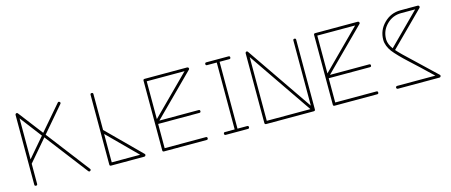

<svg xmlns="http://www.w3.org/2000/svg" viewBox="-47 -1347 4603 1958"><g transform="rotate(-15 2254.5 -368.0)"><path d="M134.8 0C134.8 10.3 139.6 15.1 149.9 15.1C160.2 15.1 165 10.3 165 0V-212.9L358.9 -439L702.1 8.8C705.6 13.2 709 15.6 713.4 15.6C716.3 16.1 719.7 14.6 723.1 12.2C727.5 8.8 730 5.4 730 1C730 -2 728.5 -5.4 726.1 -8.8L378.9 -461.9L605 -726.1C611.8 -734.4 611.3 -741.2 603.5 -747.6C600.1 -750.5 596.7 -752 593.3 -752C589.8 -752 586.4 -750 583 -746.1L359.9 -486.8L162.1 -745.1C158.7 -749.5 154.8 -751.5 150.4 -751.5C148.9 -751.5 147 -751 145 -750.5C138.2 -748 134.8 -743.2 134.8 -735.8ZM165 -691.9 339.8 -462.9 165 -258.8Z M926.8 0C926.8 10.3 931.6 15.1 941.9 15.1H1293C1299.8 14.6 1304.7 11.7 1307.1 5.4C1308.1 2.9 1308.6 1 1308.6 -1C1308.6 -4.9 1307.1 -8.3 1304.2 -11.2L957 -356.9V-735.8C957 -746.1 952.1 -751 941.9 -751C931.6 -751 926.8 -746.1 926.8 -735.8ZM957 -314.9 1256.8 -15.1H957Z M1485.8 0C1485.8 10.3 1490.7 15.1 1501 15.1H1950.7C1960.9 15.1 1965.8 10.3 1965.8 0C1965.8 -10.3 1960.9 -15.1 1950.7 -15.1H1515.6V-271H1950.7C1960.9 -271 1965.8 -275.9 1965.8 -285.6C1965.8 -295.9 1960.9 -300.8 1950.7 -300.8H1536.6L1961.9 -725.1C1964.8 -728 1966.3 -731.4 1966.3 -734.9C1966.3 -737.3 1965.8 -739.3 1964.8 -741.7C1961.9 -748 1957 -751 1950.7 -751H1501C1490.7 -751 1485.8 -746.1 1485.8 -735.8ZM1515.6 -721.2H1915L1515.6 -321.8Z M2152.8 -15.1C2142.6 -15.1 2137.7 -10.3 2137.7 0C2137.7 10.3 2142.6 15.1 2152.8 15.1H2386.7C2397 15.1 2401.9 10.3 2401.9 0C2401.9 -10.3 2397 -15.1 2386.7 -15.1H2284.7V-721.2H2386.7C2397 -721.2 2401.9 -726.1 2401.9 -735.8C2401.9 -746.1 2397 -751 2386.7 -751H2152.8C2142.6 -751 2137.7 -746.1 2137.7 -735.8C2137.7 -726.1 2142.6 -721.2 2152.8 -721.2H2254.9V-15.1H2152.8Z M2564 0C2564 9.3 2569.3 15.1 2578.6 15.1H3080.6C3091.8 15.1 3097.7 10.3 3097.7 0V-735.8C3097.7 -746.1 3092.8 -751 3082.5 -751C3072.8 -751 3067.9 -746.1 3067.9 -735.8V-47.9L2590.8 -744.1C2587.9 -749 2584 -751.5 2579.6 -751.5C2578.1 -751.5 2576.2 -751 2574.2 -750.5C2567.4 -748 2564 -743.2 2564 -735.8ZM2593.8 -688 3054.7 -15.1H2593.8Z M3286.6 0C3286.6 10.3 3291.5 15.1 3301.8 15.1H3751.5C3761.7 15.1 3766.6 10.3 3766.6 0C3766.6 -10.3 3761.7 -15.1 3751.5 -15.1H3316.4V-271H3751.5C3761.7 -271 3766.6 -275.9 3766.6 -285.6C3766.6 -295.9 3761.7 -300.8 3751.5 -300.8H3337.4L3762.7 -725.1C3765.6 -728 3767.1 -731.4 3767.1 -734.9C3767.1 -737.3 3766.6 -739.3 3765.6 -741.7C3762.7 -748 3757.8 -751 3751.5 -751H3301.8C3291.5 -751 3286.6 -746.1 3286.6 -735.8ZM3316.4 -721.2H3715.8L3316.4 -321.8Z M3970.7 -15.1C3949.2 -15.1 3950.2 15.1 3970.7 15.1H4409.7C4416 14.6 4420.9 11.7 4423.3 5.4C4424.3 2.9 4424.8 1 4424.8 -1C4424.8 -4.9 4423.3 -8.3 4420.4 -11.2L4208.5 -212.4C4123 -291.5 4068.4 -345.2 4044.4 -374L4396.5 -725.1C4400.9 -729.5 4401.9 -734.9 4399.4 -741.2C4397 -747.6 4392.1 -751 4385.7 -751H4201.7C4133.8 -751 4075.2 -726.6 4026.9 -678.2C3978.5 -629.9 3954.6 -571.8 3954.6 -503.9C3954.6 -461.4 3973.6 -416.5 4001.5 -378.9C4015.6 -360.4 4036.1 -337.4 4063 -309.6C4089.8 -281.7 4116.7 -256.3 4142.6 -232.4L4249 -133.8L4373.5 -15.1ZM3984.4 -504.9C3984.4 -564.5 4005.4 -615.2 4047.9 -657.7C4090.3 -700.2 4141.6 -721.2 4201.7 -721.2H4349.6L4025.4 -397C3999.5 -432.6 3985.8 -466.3 3984.4 -498Z"/></g></svg>

Font: Nemoy
Style: Light
Weight: 300
Designer: BSozoo
Foundry: BSozoo
Version: Version 001.000